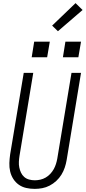

<svg xmlns="http://www.w3.org/2000/svg" viewBox="-20 -1202 549 1230"><path d="M202 8Q174 8 147.5 2Q121 -4 100 -19Q79 -34 65 -56Q51 -78 45 -104Q39 -130 40 -157.5Q41 -185 45 -213L132 -735H193L105 -204Q102 -185 101 -166Q100 -147 103.5 -129.5Q107 -112 114.5 -96Q122 -80 135 -68.5Q148 -57 166 -52Q184 -47 203 -47Q220 -47 238 -51Q256 -55 272.5 -64.5Q289 -74 302 -88Q315 -102 324 -118Q333 -134 338.5 -151.5Q344 -169 347 -186L438 -735H499L407 -177Q403 -153 395 -129Q387 -105 373.5 -83Q360 -61 340.5 -43Q321 -25 298 -13Q275 -1 250.5 3.5Q226 8 202 8ZM482 -835H383L399 -935H499ZM183 -835 199 -935H299L282 -835ZM351 -1002 314 -1038 464 -1182 509 -1138Z"/></svg>

Font: Iosevka SS04 Light Oblique
Style: Regular
Weight: 300
Italic angle: -9°
Monospace: yes
Designer: Belleve Invis
Foundry: Belleve Invis
Version: Version 19.0.0; ttfautohint (v1.8.4)